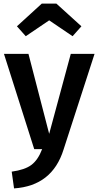

<svg xmlns="http://www.w3.org/2000/svg" viewBox="-20 -828 546 1066"><path d="M58 218 45 125Q118 115 154.5 87.5Q191 60 214 0H170L2 -529H138L253 -85L373 -529H505L333 2Q270 204 58 218ZM383 -627 253 -715 123 -627 74 -682 212 -808H293L432 -682Z"/></svg>

Font: Trujillo Medium
Style: Regular
Weight: 500
Designer: Fira Sans original fonts by bBox Type GmbH, Carrois Corporate GbR, & Edenspiekermann AG / Changes by Cristiano Sobral
Foundry: Fira Sans original fonts by bBox Type GmbH, Carrois Corporate GbR, & Edenspiekermann AG / Changes by Cristiano Sobral
Version: Version 4.301;October 17, 2021;FontCreator 14.0.0.2814 64-bi